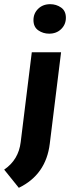

<svg xmlns="http://www.w3.org/2000/svg" viewBox="-40 -687 357 918"><path d="M59 -8 112 -437H252L198 0Q180 148 50 211L-20 124Q49 77 59 -8ZM200 -667Q229 -667 252 -651Q275 -635 275 -602Q275 -570 252.5 -548Q230 -526 195 -526Q166 -526 143 -542Q120 -558 120 -591Q120 -623 142.5 -645Q165 -667 200 -667Z"/></svg>

Font: Josefin Sans
Style: Bold Italic
Weight: 700
Italic angle: -7°
Designer: Santiago Orozco
Foundry: Typemade
Version: Version 2.000